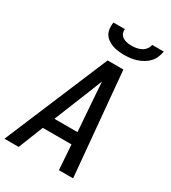

<svg xmlns="http://www.w3.org/2000/svg" viewBox="-226 -1068 1052 1182"><g transform="rotate(30 300.0 -477.5)"><path d="M0 0 309 -735H421L488 0H387L375 -176H171L101 0ZM205 -260H369L352 -490Q350 -519 348 -547.5Q346 -576 344 -605Q332 -576 321 -547.5Q310 -519 298 -490ZM379 -815Q358 -815 337 -817.5Q316 -820 296.5 -827Q277 -834 260.5 -845.5Q244 -857 234 -874Q224 -891 222 -912.5Q220 -934 223 -955H305Q302 -938 309 -923.5Q316 -909 329 -901Q342 -893 358 -890Q374 -887 391 -887Q408 -887 425 -890Q442 -893 458 -901Q474 -909 485 -923.5Q496 -938 499 -955H581Q578 -934 569 -912.5Q560 -891 544 -874Q528 -857 507.5 -845.5Q487 -834 465.5 -827Q444 -820 422 -817.5Q400 -815 379 -815Z"/></g></svg>

Font: Iosevka Aile Medium Oblique
Style: Regular
Weight: 500
Italic angle: -9°
Designer: Belleve Invis
Foundry: Belleve Invis
Version: Version 31.1.0; ttfautohint (v1.8.4)